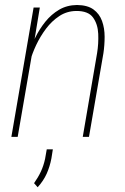

<svg xmlns="http://www.w3.org/2000/svg" viewBox="-20 -559 509 784"><path d="M124 -415.5 52.2 0H26.4L117.2 -528.3H142.6ZM103 -309.1 96.7 -338.4Q106.9 -370.6 124 -405.5Q141.1 -440.4 165.3 -470.5Q189.5 -500.5 221.4 -519.3Q253.4 -538.1 294.4 -538.6Q337.4 -538.1 361.8 -520.3Q386.2 -502.4 396.7 -473.1Q407.2 -443.8 407.2 -409.2Q407.2 -374.5 402.3 -341.8L343.3 0H317.9L376.5 -342.3Q382.8 -380.9 381.1 -420.7Q379.4 -460.4 359.9 -487.5Q340.3 -514.6 291 -514.2Q252.9 -513.7 222.2 -493.4Q191.4 -473.1 168 -441.9Q144.5 -410.6 127.9 -375.5Q111.3 -340.3 103 -309.1ZM195.8 50.8 189.9 87.9Q183.6 121.1 170.7 150.1Q157.7 179.2 133.8 205.6L119.1 189Q135.7 165.5 147 141.4Q158.2 117.2 164.1 89.4L170.9 50.8Z"/></svg>

Font: Roboto Condensed Thin
Style: Italic
Weight: 250
Italic angle: -12°
Designer: Christian Robertson
Foundry: Google
Version: Version 3.008; 2023